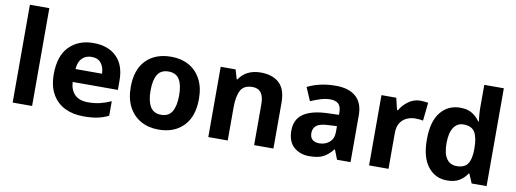

<svg xmlns="http://www.w3.org/2000/svg" viewBox="-61 -1110 3950 1469"><g transform="rotate(10 1914.0 -375.0)"><path d="M224 0H73V-760H224Z M604 -556Q718 -556 783.5 -492Q849 -428 849 -308V-235H498Q501 -173 536.5 -137.5Q572 -102 639 -102Q690 -102 732 -112Q774 -122 818 -142V-29Q778 -9 733 0.5Q688 10 623 10Q542 10 479.5 -20.5Q417 -51 381 -113Q345 -175 345 -269Q345 -412 416.5 -484Q488 -556 604 -556ZM608 -449Q563 -449 534.5 -420.5Q506 -392 502 -336H708Q707 -385 682.5 -417Q658 -449 608 -449Z M1472 -274Q1472 -138 1400.5 -64Q1329 10 1206 10Q1129 10 1069.5 -23Q1010 -56 976 -119.5Q942 -183 942 -274Q942 -410 1013.5 -483Q1085 -556 1209 -556Q1286 -556 1345 -523.5Q1404 -491 1438 -428Q1472 -365 1472 -274ZM1096 -274Q1096 -194 1122 -149.5Q1148 -105 1208 -105Q1266 -105 1292 -149.5Q1318 -194 1318 -274Q1318 -355 1292 -398Q1266 -441 1207 -441Q1148 -441 1122 -398Q1096 -355 1096 -274Z M1905 -556Q1995 -556 2047 -508.5Q2099 -461 2099 -356V0H1949V-318Q1949 -436 1861 -436Q1793 -436 1768.5 -389.5Q1744 -343 1744 -256V0H1593V-546H1709L1730 -473H1736Q1790 -556 1905 -556Z M2487 -556Q2589 -556 2643.5 -507.5Q2698 -459 2698 -364V0H2593L2564 -74H2560Q2524 -30 2485.5 -10Q2447 10 2378 10Q2306 10 2258 -32Q2210 -74 2210 -161Q2210 -246 2272 -289.5Q2334 -333 2457 -338L2548 -341V-358Q2548 -407 2525.5 -426.5Q2503 -446 2464 -446Q2427 -446 2388 -434Q2349 -422 2311 -405L2267 -508Q2310 -530 2365.5 -543Q2421 -556 2487 -556ZM2491 -250Q2419 -248 2391.5 -227Q2364 -206 2364 -168Q2364 -133 2383.5 -116.5Q2403 -100 2436 -100Q2483 -100 2515.5 -128Q2548 -156 2548 -208V-253Z M3144 -556Q3159 -556 3176 -554Q3193 -552 3204 -550L3189 -409Q3178 -412 3163 -413.5Q3148 -415 3127 -415Q3096 -415 3065 -402Q3034 -389 3013.5 -359Q2993 -329 2993 -277V0H2842V-546H2957L2979 -454H2986Q3010 -496 3051.5 -526Q3093 -556 3144 -556Z M3448 10Q3357 10 3300 -61.5Q3243 -133 3243 -272Q3243 -413 3301 -484.5Q3359 -556 3453 -556Q3511 -556 3547 -533Q3583 -510 3606 -476H3611Q3608 -494 3605.5 -526.5Q3603 -559 3603 -586V-760H3755V0H3639L3609 -71H3603Q3582 -37 3545 -13.5Q3508 10 3448 10ZM3501 -111Q3562 -111 3587 -146.5Q3612 -182 3613 -255V-271Q3613 -350 3589 -392Q3565 -434 3500 -434Q3451 -434 3423.5 -392Q3396 -350 3396 -270Q3396 -190 3423.5 -150.5Q3451 -111 3501 -111Z"/></g></svg>

Font: Noto Sans Khmer UI
Style: Bold
Weight: 700
Designer: Danh Hong and the Monotype Design Team
Foundry: Monotype Imaging Inc.
Version: Version 2.002; ttfautohint (v1.8.4.7-5d5b)